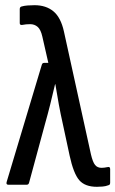

<svg xmlns="http://www.w3.org/2000/svg" viewBox="-20 -711 444 739"><path d="M353 8Q307 8 285 -17.5Q263 -43 248 -112L222 -233Q213 -273 206.5 -308.5Q200 -344 193 -387H192Q182 -344 173 -308Q164 -272 153 -233L92 -8Q90 0 83 0H12Q2 0 6 -12L141 -462Q143 -469 150 -469H166L143 -570Q137 -597 125 -607.5Q113 -618 96 -618Q80 -618 65 -615Q56 -614 56 -622V-676Q56 -684 63 -686Q73 -689 86.5 -690Q100 -691 113 -691Q157 -691 185.5 -667.5Q214 -644 226 -590L330 -117Q337 -87 346 -76Q355 -65 371 -65Q380 -65 395 -68Q404 -70 404 -60V-8Q404 1 397 2Q387 6 375 7Q363 8 353 8Z"/></svg>

Font: Sofia Sans Condensed Medium
Style: Regular
Weight: 500
Designer: Botio Nikoltchev, Ani Petrova
Foundry: lettersoup
Version: Version 4.101; ttfautohint (v1.8.4.7-5d5b)